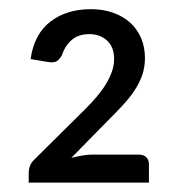

<svg xmlns="http://www.w3.org/2000/svg" viewBox="-20 -838 372 408"><path d="M173 -818.5Q199 -818.5 220.2 -811Q241.5 -803.5 256.5 -790Q271.5 -776.5 279.8 -757.2Q288 -738 288 -714.5Q288 -694.5 281.8 -677.2Q275.5 -660 265 -644.5Q254.5 -629 241 -614.5Q227.5 -600 212.5 -585L131.5 -502.5Q143 -505.5 154.8 -507.5Q166.5 -509.5 177 -509.5H274.5Q285 -509.5 290.8 -504Q296.5 -498.5 296.5 -488.5V-450H41V-471.5Q41 -478 43.5 -485Q46 -492 52 -498L162.5 -607.5Q175 -620 186 -633Q197 -646 205 -659.2Q213 -672.5 217.8 -685.8Q222.5 -699 222.5 -712.5Q222.5 -738 207.5 -751.8Q192.5 -765.5 170 -765.5Q147 -765.5 132.8 -753.5Q118.5 -741.5 111.5 -720.5Q107.5 -713.5 102.8 -709.5Q98 -705.5 89.5 -705.5Q87.5 -705.5 85.2 -705.8Q83 -706 80.5 -706.5L45 -712.5Q52.5 -765.5 87 -792Q121.5 -818.5 173 -818.5Z"/></svg>

Font: Lato TR
Style: Regular
Weight: 400
Designer: Lukasz Dziedzic
Foundry: tyPoland Lukasz Dziedzic
Version: Version 1.104 2013